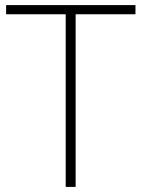

<svg xmlns="http://www.w3.org/2000/svg" viewBox="-20 -734 555 754"><path d="M277 0V-678H512V-714H4V-678H238V0Z"/></svg>

Font: Noto Sans Lao ExtraLight
Style: Regular
Weight: 200
Designer: Monotype Design Team
Foundry: Monotype Imaging Inc.
Version: Version 2.003